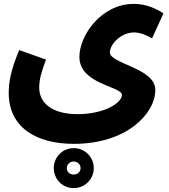

<svg xmlns="http://www.w3.org/2000/svg" viewBox="-20 -711 872 989"><path d="M25 -232C25 -53 169 30 360 30C632 30 780 -125 780 -248C780 -361 546 -382 546 -441C546 -482 602 -544 671 -544C699 -544 735 -531 763 -513L822 -642C783 -668 731 -691 669 -691C503 -691 389 -530 389 -418C389 -276 608 -267 608 -222C608 -181 517 -123 380 -123C248 -123 182 -181 182 -259C182 -300 191 -334 217 -404L79 -453C33 -345 25 -282 25 -232ZM360 258C417 258 463 212 463 155C463 98 417 52 360 52C302 52 257 98 257 155C257 212 302 258 360 258ZM359 188C340 188 324 175 324 155C324 136 340 121 359 121C379 121 395 135 395 155C395 175 379 188 359 188Z"/></svg>

Font: Noto Sans Arabic UI XBd
Style: Regular
Weight: 800
Designer: Monotype Design Team, Nadine Chahine and Nizar Qandah
Foundry: Monotype Imaging Inc.
Version: Version 2.010